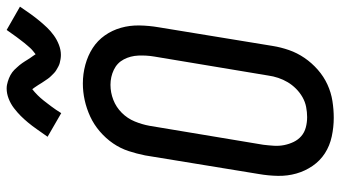

<svg xmlns="http://www.w3.org/2000/svg" viewBox="-243 -772 1023 577"><g transform="rotate(-90 268.5 -483.5)"><path d="M203 8Q175 8 147 2Q119 -4 96.5 -18.5Q74 -33 58.5 -55.5Q43 -78 35.5 -104.5Q28 -131 28.5 -159.5Q29 -188 34 -217L90 -559Q95 -584 103 -608.5Q111 -633 126 -655Q141 -677 162 -695Q183 -713 207 -724Q231 -735 256 -740.5Q281 -746 306 -746Q335 -746 362.5 -738.5Q390 -731 412.5 -716.5Q435 -702 450.5 -680Q466 -658 473.5 -631.5Q481 -605 480.5 -576Q480 -547 475 -518L419 -176Q415 -151 406.5 -126.5Q398 -102 383 -80Q368 -58 347.5 -40Q327 -22 303 -11Q279 0 253.5 4Q228 8 203 8ZM205 -72Q220 -72 235.5 -75Q251 -78 265 -86Q279 -94 290.5 -105.5Q302 -117 310 -130.5Q318 -144 323 -159Q328 -174 330 -189L387 -531Q391 -555 390 -579Q389 -603 378.5 -623Q368 -643 347 -653Q326 -663 302 -663Q279 -663 257 -654.5Q235 -646 218 -629Q201 -612 192 -590Q183 -568 179 -546L122 -204Q120 -188 119 -172Q118 -156 121 -141Q124 -126 130.5 -112.5Q137 -99 148 -89.5Q159 -80 174 -76Q189 -72 205 -72ZM217 -811 146 -852Q158 -869 168.5 -884Q179 -899 189 -911Q199 -923 209 -933Q219 -943 232 -953Q245 -963 260.5 -969Q276 -975 291 -975Q297 -975 302 -974Q307 -973 312 -971.5Q317 -970 322 -968Q327 -966 331.5 -963.5Q336 -961 340 -958Q344 -955 347 -952Q350 -949 354 -944.5Q358 -940 361.5 -936Q365 -932 367.5 -928Q370 -924 372.5 -920.5Q375 -917 377.5 -912.5Q380 -908 383 -904Q386 -900 389 -895.5Q392 -891 394 -888Q398 -891 404 -896Q410 -901 413 -904.5Q416 -908 420 -912.5Q424 -917 428 -922Q432 -927 436.5 -933Q441 -939 446 -945.5Q451 -952 456 -959.5Q461 -967 467 -975L537 -935Q525 -917 514.5 -902.5Q504 -888 494 -876Q484 -864 474 -853.5Q464 -843 451 -833.5Q438 -824 422.5 -818Q407 -812 392 -812Q386 -812 379.5 -813Q373 -814 367.5 -815.5Q362 -817 356.5 -820Q351 -823 346 -826Q341 -829 337 -833Q333 -837 328.5 -841.5Q324 -846 320.5 -851Q317 -856 314 -860.5Q311 -865 308 -869.5Q305 -874 301.5 -880Q298 -886 294.5 -890.5Q291 -895 289 -898Q286 -896 280 -890.5Q274 -885 270.5 -881.5Q267 -878 263 -873.5Q259 -869 255 -864Q251 -859 246.5 -853Q242 -847 237 -840.5Q232 -834 227 -826.5Q222 -819 217 -811Z"/></g></svg>

Font: Iosevka Curly Medium Oblique
Style: Regular
Weight: 500
Italic angle: -9°
Monospace: yes
Designer: Belleve Invis
Foundry: Belleve Invis
Version: Version 11.1.0; ttfautohint (v1.8.3)